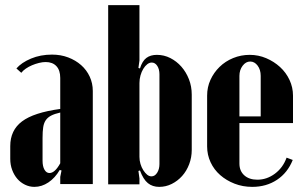

<svg xmlns="http://www.w3.org/2000/svg" viewBox="-20 -719 1183 749"><path d="M20 -149Q20 -211 66 -245.5Q112 -280 215 -294V-415Q215 -445 200 -461Q185 -477 158 -477Q146 -477 132 -473.5Q118 -470 105 -464.5Q92 -459 81 -451.5Q70 -444 63 -435L44 -452Q64 -475 101 -490.5Q138 -506 183 -506Q217 -506 246 -495Q275 -484 296.5 -465Q318 -446 330 -420Q342 -394 342 -364V-1H215V-29L220 -54L213 -56Q195 -25 169 -7.5Q143 10 114 10Q95 10 77.5 1.5Q60 -7 47.5 -21.5Q35 -36 27.5 -56Q20 -76 20 -99ZM173 -44Q194 -44 215 -82V-280Q193 -275 179.5 -268Q166 -261 158.5 -250Q151 -239 148.5 -222.5Q146 -206 146 -181V-92Q146 -70 153.5 -57Q161 -44 173 -44Z M524 0H402V-699H524V-483L520 -454L526 -452Q535 -481 551 -493Q567 -505 592 -505Q620 -505 644.5 -492.5Q669 -480 687.5 -459Q706 -438 717 -410Q728 -382 728 -350V-134Q728 -105 718 -78.5Q708 -52 690.5 -32.5Q673 -13 650 -1.5Q627 10 601 10Q575 10 557 -4.5Q539 -19 526 -54L520 -52L524 -23ZM524 -107Q524 -93 528 -79.5Q532 -66 539 -55Q546 -44 554 -37.5Q562 -31 571 -31Q584 -31 593 -45Q602 -59 602 -79V-429Q602 -449 593.5 -462Q585 -475 572 -475Q563 -475 554.5 -468.5Q546 -462 539 -450.5Q532 -439 528 -424.5Q524 -410 524 -395Z M788 -346Q788 -379 801 -407.5Q814 -436 836.5 -458Q859 -480 889.5 -492.5Q920 -505 954 -505Q988 -505 1018.5 -492Q1049 -479 1072.5 -457.5Q1096 -436 1109.5 -407Q1123 -378 1123 -346V-239H914V-81Q914 -52 933 -35Q952 -18 984 -18Q1021 -18 1052.5 -41.5Q1084 -65 1098 -104L1122 -95Q1102 -45 1060.5 -17.5Q1019 10 964 10Q927 10 895 -2.5Q863 -15 839 -36Q815 -57 801.5 -86Q788 -115 788 -148ZM997 -265V-423Q997 -447 985 -463Q973 -479 956 -479Q939 -479 926.5 -462.5Q914 -446 914 -423V-265Z"/></svg>

Font: Moniqa Black Heading
Style: Regular
Weight: 900
Designer: Rajesh Rajput
Foundry: Rajesh Rajput
Version: Version 1.000